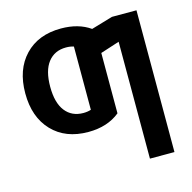

<svg xmlns="http://www.w3.org/2000/svg" viewBox="-109 -639 970 968"><g transform="rotate(-15 376.5 -155.0)"><path d="M556 -520H684V220H556V-390L457 -358V-43Q392 10 292 10Q173 10 103.5 -63Q34 -136 34 -260Q34 -384 103.5 -457Q173 -530 292 -530Q383 -530 444 -487ZM332 -95V-425Q314 -431 292 -431Q232 -431 198 -387.5Q164 -344 164 -260Q164 -176 198 -132.5Q232 -89 292 -89Q314 -89 332 -95Z"/></g></svg>

Font: Mplus 1p Bold
Style: Bold
Weight: 700
Version: Version 1.061